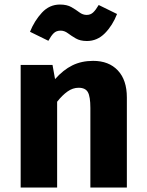

<svg xmlns="http://www.w3.org/2000/svg" viewBox="-20 -833 655 853"><path d="M71.8 0V-544.6H213.3L224.6 -481.5Q261 -522.6 301.5 -542.6Q342.1 -562.6 393.8 -562.6Q463.6 -562.6 503.6 -520Q543.6 -477.4 543.6 -400V0H381.5V-353.3Q381.5 -403.6 370.5 -423.3Q359.5 -443.1 329.2 -443.1Q303.6 -443.1 280.3 -426.7Q256.9 -410.3 233.8 -381V0ZM366.2 -650.8Q336.4 -650.8 316.7 -662.3Q296.9 -673.8 281.5 -685.4Q266.2 -696.9 249.2 -696.9Q230.3 -696.9 218.7 -685.6Q207.2 -674.4 194.9 -651.8L113.3 -691.8Q132.8 -740.5 166.2 -776.7Q199.5 -812.8 246.2 -812.8Q277.4 -812.8 297.4 -801.3Q317.4 -789.7 332.6 -778.2Q347.7 -766.7 365.1 -766.7Q382.1 -766.7 393.8 -777.7Q405.6 -788.7 418.5 -810.8L500 -770.8Q480 -719.5 445.9 -685.1Q411.8 -650.8 366.2 -650.8Z"/></svg>

Font: FiraCode Nerd Font
Style: Bold
Weight: 700
Designer: Carrois Corporate, Edenspiekermann AG, Nikita Prokopov
Foundry: Carrois Corporate, Edenspiekermann AG, Nikita Prokopov
Version: Version 6.002;Nerd Fonts 2.1.0